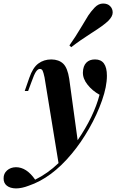

<svg xmlns="http://www.w3.org/2000/svg" viewBox="-128 -862 648 1070"><path d="M401.9 -530.8Q467.8 -530.8 467.8 -439.9Q467.8 -379.9 440.4 -301.8Q413.1 -223.6 368.2 -145Q323.2 -66.4 271.5 -4.9Q159.7 129.9 32.2 172.9Q-6.8 188 -39.1 188Q-71.3 187.5 -89.8 172.9Q-108.4 158.2 -107.9 131.8Q-108.4 105.5 -88.9 87.9Q-69.3 70.3 -39.1 69.8Q20 69.8 67.9 139.2Q137.7 105 198.2 46.9L120.1 -431.2Q114.3 -458.5 109.4 -468.3Q104.5 -478 93.8 -478Q83 -477.5 72.8 -462.9Q62.5 -448.2 46.9 -403.8L28.8 -355H9.8L35.2 -428.2Q54.7 -484.9 85.4 -507.8Q116.2 -530.8 158.2 -530.8Q200.2 -530.3 224.6 -506.8Q248.5 -483.4 257.8 -422.9L304.7 -80.6Q395.5 -213.4 426.8 -334Q386.2 -356.4 359.9 -390.1Q333 -423.8 334 -459Q335 -494.1 353 -512.7Q371.1 -531.2 401.9 -530.8ZM485.4 -828.1Q500 -814 500 -792Q500 -770 474.6 -745.1Q449.2 -720.2 382.3 -678.2Q315.9 -635.7 269 -599.1L258.8 -608.9Q292.5 -656.2 321.3 -705.1Q350.1 -753.9 363.8 -775.4Q377.9 -796.9 399.4 -819.8Q420.9 -842.3 446.3 -842.3Q471.7 -842.3 485.4 -828.1Z"/></svg>

Font: PlayfairDisplay-BoldItalic
Style: Bold Italic
Weight: 700
Italic angle: -14.9847°
Designer: Claus Eggers Sørensen
Foundry: Claus Eggers Sørensen
Version: Version 1.002;PS 001.002;hotconv 1.0.70;makeotf.lib2.5.58329